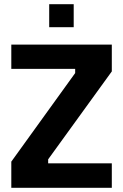

<svg xmlns="http://www.w3.org/2000/svg" viewBox="-20 -896 589 917"><path d="M34 1V-124L339 -547V-567H34V-683H514V-555L210 -135V-116H514V1ZM215 -766V-876H332V-766Z"/></svg>

Font: Cairo Play
Style: Bold
Weight: 700
Version: Version 3.119